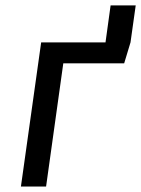

<svg xmlns="http://www.w3.org/2000/svg" viewBox="-20 -682 516 702"><path d="M457.2 -527.1 364.4 -517.1 384.4 -662.3H476.2ZM211.4 -450.4 148.5 0H56.5L130.5 -527.1H457.2L434 -450.4Z"/></svg>

Font: Fira Sans Variable
Style: Italic
Weight: 397
Italic angle: -8°
Designer: Carrois Corporate & Edenspiekermann AG
Foundry: Carrois Corporate GbR & Edenspiekermann AG
Version: Version 4.202